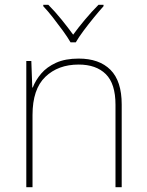

<svg xmlns="http://www.w3.org/2000/svg" viewBox="-20 -783 613 803"><path d="M309 -538Q395 -538 442 -491Q489 -444 489 -346V0H463V-345Q463 -433 422.5 -473Q382 -513 309 -513Q223 -513 169.5 -461.5Q116 -410 116 -302V0H90V-528H111L115 -417H117Q129 -448 152.5 -475.5Q176 -503 214.5 -520.5Q253 -538 309 -538ZM275 -606Q263 -627 243 -654.5Q223 -682 201.5 -709.5Q180 -737 161 -757V-763H182Q210 -735 237.5 -701Q265 -667 286 -638Q307 -667 335.5 -701Q364 -735 392 -763H413V-757Q395 -737 372.5 -709.5Q350 -682 329.5 -654.5Q309 -627 297 -606Z"/></svg>

Font: Noto Sans Tamil Thin
Style: Regular
Weight: 100
Designer: Jelle Bosma - Monotype Design Team
Foundry: Monotype Imaging Inc.
Version: Version 2.004; ttfautohint (v1.8.4.7-5d5b)